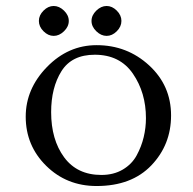

<svg xmlns="http://www.w3.org/2000/svg" viewBox="-20 -607 645 642"><path d="M302 -571.5Q318 -587 336.5 -587Q355 -587 370.5 -571.5Q386 -556 386 -537Q386 -518 370.5 -502.5Q355 -487 336.5 -487Q318 -487 302 -502.5Q286 -518 286 -537Q286 -556 302 -571.5ZM125.5 -571.5Q141 -587 159.5 -587Q178 -587 194 -571.5Q210 -556 210 -537Q210 -518 194 -502.5Q178 -487 159.5 -487Q141 -487 125.5 -502.5Q110 -518 110 -537Q110 -556 125.5 -571.5ZM297 -424Q220 -424 185.5 -369Q151 -314 151 -232Q151 -140 194.5 -81Q238 -22 319 -22Q360 -22 390.5 -40Q421 -58 437 -87.5Q453 -117 460.5 -148.5Q468 -180 468 -212Q468 -297 424.5 -360.5Q381 -424 297 -424ZM66 -217Q66 -310 137 -383Q208 -456 303 -456Q405 -456 478.5 -388.5Q552 -321 552 -221Q552 -123 486 -54Q420 15 303 15Q203 15 134.5 -52.5Q66 -120 66 -217Z"/></svg>

Font: EB Garamond
Style: SC
Weight: 400
Version: Version 000.010